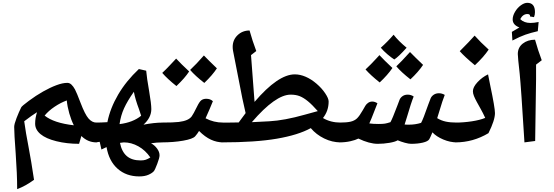

<svg xmlns="http://www.w3.org/2000/svg" viewBox="-20 -995 3907 1355"><path d="M538.1 20Q452.1 20 378.2 1.7Q304.2 -16.6 266.1 -48.3Q228 -80.1 228 -122.1Q228 -161.6 241.2 -203.1Q206.1 -181.6 150.9 -139.2Q162.1 -56.6 181.6 42.5Q200.2 139.6 220.2 273.9Q159.2 318.4 101.1 339.8Q101.1 232.4 90.8 89.4Q80.1 -53.7 80.1 -99.1Q80.1 -118.7 96.9 -162.1Q113.8 -205.6 129.9 -237.8Q134.3 -246.6 184.1 -283.7Q233.9 -320.8 283.7 -348.9Q333.5 -377 377.7 -393.6Q421.9 -410.2 455.1 -410.2Q471.2 -410.2 484.4 -397.7Q497.6 -385.3 509.3 -363.5Q521 -341.8 548.3 -270Q579.6 -187.5 604.7 -158.7Q629.9 -129.9 660.2 -129.9Q672.9 -129.9 672.9 -118.2V-2.9Q672.9 9.8 660.2 9.8Q600.1 9.8 554.2 -35.2ZM294.9 -179.2Q359.4 -127 501 -110.8Q482.4 -147.9 469 -194.8Q455.6 -241.7 451.2 -286.1Q408.2 -270.5 365.2 -241.7Q322.3 -212.9 294.9 -179.2Z M1045.9 16.1Q1071.3 29.8 1088.6 53.5Q1106 77.1 1106 101.1Q1106 118.7 1089.8 161.1Q1073.7 203.6 1065.9 212.9Q1053.7 227.1 1027.3 238.5Q1001 250 962.9 250Q871.1 250 809.8 195.6Q748.5 141.1 731.9 43L695.8 60.1L683.6 5.9L652.8 9.8Q643.1 9.8 643.1 0V-120.1Q643.1 -129.9 652.8 -129.9Q692.9 -129.9 737.8 -132.8Q757.8 -231.9 814 -327.6Q870.1 -423.3 960 -507.8L1011.7 -496.1Q1015.6 -447.8 1033.2 -347.7Q1047.9 -262.2 1047.9 -225.1Q1047.9 -165 992.7 -115.2Q1068.8 -129.9 1127.9 -129.9Q1140.6 -129.9 1140.6 -118.2V-2.9Q1140.6 9.8 1127.9 9.8Q1085.9 9.8 1045.9 16.1ZM924.8 -347.2Q878.9 -282.2 855.5 -230.5Q832 -178.7 823.7 -119.1Q918.5 -130.9 976.1 -178.2L961.4 -223.1Q934.1 -295.4 924.8 -347.2ZM854 9.8 826.7 13.2Q838.9 75.2 874.5 106.2Q910.2 137.2 972.7 137.2Q994.6 137.2 1009.3 132.1Q1023.9 127 1041 116.2Q1006.3 65.4 956.5 37.6Q906.7 9.8 854 9.8Z M1120.6 9.8Q1110.8 9.8 1110.8 0V-120.1Q1110.8 -129.9 1120.6 -129.9Q1206.1 -129.9 1241.5 -134.3Q1276.9 -138.7 1299.1 -148.4Q1321.3 -158.2 1332.8 -173.6Q1344.2 -189 1370.1 -241.7Q1387.7 -278.3 1401.6 -288.1Q1415.5 -297.9 1435.5 -297.9Q1464.4 -297.9 1482.4 -280.8Q1471.2 -254.4 1458.5 -223.1Q1445.8 -191.9 1430.7 -160.2Q1487.8 -129.9 1554.7 -129.9Q1564.5 -129.9 1564.5 -120.1V0Q1564.5 9.8 1554.7 9.8Q1510.3 9.8 1468.8 -9.3Q1427.2 -28.3 1384.8 -70.8Q1372.6 -50.3 1357.4 -33.2Q1340.8 -14.2 1272.7 -2.2Q1204.6 9.8 1120.6 9.8ZM1314.9 -490.7Q1285.2 -444.8 1225.1 -387.7Q1162.1 -437.5 1125 -480.5Q1151.4 -504.9 1177.2 -532.7Q1203.1 -560.5 1223.1 -581.5Q1257.8 -543.9 1314.9 -490.7ZM1510.7 -512.7Q1479 -464.4 1421.9 -409.7Q1358.4 -459 1321.8 -501.5Q1366.7 -543.5 1418.9 -603.5Q1456.5 -564.5 1510.7 -512.7Z M1544.4 9.8Q1534.7 9.8 1534.7 0V-120.1Q1534.7 -129.9 1544.4 -129.9H1596.7L1664.6 -130.9L1713.4 -196.8Q1700.7 -251.5 1690.2 -301.3Q1679.7 -351.1 1624.5 -637.2Q1622.1 -650.9 1622.1 -664.1Q1622.1 -713.4 1656.5 -746.6Q1690.9 -779.8 1741.2 -779.8Q1761.7 -705.6 1788.6 -634.8L1751.5 -606L1776.4 -275.9Q1942.4 -470.2 2060.5 -470.2Q2097.7 -470.2 2137 -453.4Q2176.3 -436.5 2213.6 -404.5Q2251 -372.6 2275.1 -336.4Q2299.3 -300.3 2299.3 -278.8Q2299.3 -212.4 2259.3 -162.1Q2312.5 -129.9 2384.3 -129.9Q2394.5 -129.9 2394.5 -120.1V0Q2394.5 9.8 2384.3 9.8Q2324.2 9.8 2267.8 -17.8Q2211.4 -45.4 2173.3 -90.8Q2084.5 -42 1933.1 -16.1Q1781.7 9.8 1544.4 9.8ZM2031.2 -327.1Q1924.3 -327.1 1757.3 -132.8L1882.3 -139.2Q1987.3 -145 2132.3 -186L2222.7 -210.9Q2183.6 -255.4 2153.3 -280.3Q2123 -305.2 2095.5 -316.2Q2067.9 -327.1 2031.2 -327.1Z M2607.4 -278.3Q2625.5 -278.3 2643.6 -266.1Q2629.9 -232.9 2616 -195.8Q2602.1 -158.7 2586.4 -124Q2612.8 -120.1 2651.4 -120.1Q2681.6 -120.1 2696.5 -122.6Q2711.4 -125 2735.4 -132.8Q2748.5 -154.8 2785.2 -252L2800.3 -292Q2806.6 -306.6 2821.5 -316.9Q2836.4 -327.1 2857.4 -327.1Q2880.4 -327.1 2899.4 -314Q2880.9 -268.6 2852.1 -169.4L2835.4 -116.2L2853 -115.2H2867.7Q2911.1 -115.2 2951.7 -127.9Q2965.3 -150.4 3003.4 -259.8L3019.5 -301.8Q3025.9 -316.4 3041.3 -326.7Q3056.6 -336.9 3077.6 -336.9Q3099.6 -336.9 3118.7 -325.2Q3103.5 -287.6 3079.6 -207L3065.4 -161.1Q3093.3 -144 3125.7 -137Q3158.2 -129.9 3204.6 -129.9Q3214.4 -129.9 3214.4 -120.1V0Q3214.4 9.8 3204.6 9.8Q3156.2 9.8 3107.9 -10.7Q3059.6 -31.2 3031.7 -61Q3015.1 -21 3009.3 -12.2Q3000 2.9 2964.1 11.5Q2928.2 20 2881.3 20Q2864.7 20 2837.2 12.5Q2809.6 4.9 2786.6 -4.9Q2769.5 5.9 2728.5 12.9Q2687.5 20 2645.5 20Q2586.9 20 2509.3 -17.1Q2488.3 -6.3 2452.9 1.7Q2417.5 9.8 2374.5 9.8Q2364.7 9.8 2364.7 0V-120.1Q2364.7 -129.9 2374.5 -129.9Q2426.8 -129.9 2454.6 -136.5Q2482.4 -143.1 2499.8 -159.9Q2517.1 -176.8 2540 -216.8L2558.6 -249Q2566.4 -261.7 2579.1 -270Q2591.8 -278.3 2607.4 -278.3ZM2849.6 -658.2Q2793 -594.7 2762.7 -575.2Q2741.7 -588.4 2714.4 -611.6Q2687 -634.8 2667.5 -658.2Q2715.8 -701.2 2757.8 -750Q2792 -705.6 2849.6 -658.2ZM2749.5 -515.1Q2715.8 -465.8 2659.7 -413.1Q2596.2 -463.4 2559.6 -504.9Q2598.1 -540.5 2636.7 -583L2657.7 -606Q2688.5 -572.3 2749.5 -515.1ZM2965.8 -537.1Q2931.6 -486.3 2876.5 -435.1Q2812 -485.4 2776.9 -526.9Q2809.1 -556.6 2873.5 -627.9Q2899.4 -600.6 2965.8 -537.1Z M3194.3 9.8Q3184.6 9.8 3184.6 0V-120.1Q3184.6 -129.9 3194.3 -129.9Q3251.5 -129.9 3310.1 -138.9Q3368.7 -147.9 3404.3 -163.1Q3388.7 -197.3 3373 -225.1Q3357.4 -252.9 3345 -275.6Q3332.5 -298.3 3325 -316.9Q3317.4 -335.4 3317.4 -351.1Q3317.4 -379.9 3349.6 -414.8Q3381.8 -449.7 3424.3 -470.2L3439.5 -393.6Q3473.1 -234.4 3473.1 -196.8Q3473.1 -147 3427.2 -55.2Q3318.4 9.8 3194.3 9.8ZM3428.7 -645Q3393.1 -592.3 3331.5 -534.7Q3258.3 -595.2 3224.6 -633.8Q3295.4 -704.6 3329.6 -743.7Q3370.1 -697.8 3428.7 -645Z M3763.2 -539.1V-436.5L3756.8 0L3681.2 9.8Q3656.7 -388.2 3647.5 -475.6Q3634.3 -591.8 3634.3 -613.8Q3634.3 -659.7 3669.2 -687.3Q3704.1 -714.8 3755.9 -714.8Q3776.4 -640.6 3803.2 -569.8ZM3720.2 -878.9 3720.7 -882.3Q3720.7 -896 3702.1 -896Q3669.9 -896 3651.4 -859.9Q3678.2 -833 3723.6 -833Q3748.5 -833 3781.2 -839.8L3775.4 -774.9Q3724.6 -763.2 3687.5 -750.2Q3650.4 -737.3 3596.2 -709L3592.3 -770L3645.5 -801.3Q3598.1 -819.3 3598.1 -857.9Q3598.1 -883.3 3614.5 -911.4Q3630.9 -939.5 3655.5 -957.3Q3680.2 -975.1 3701.2 -975.1Q3755.4 -975.1 3755.4 -909.2Q3755.4 -890.1 3748.5 -874Z"/></svg>

Font: Sahl Naskh
Style: Bold
Weight: 700
Designer: Pascal Zoghbi
Version: Version 1.001